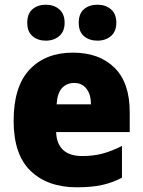

<svg xmlns="http://www.w3.org/2000/svg" viewBox="-20 -787 608 817"><path d="M290 -563Q402 -563 467 -499Q532 -435 532 -310V-225H219Q220 -177 247.5 -150Q275 -123 330 -123Q377 -123 416.5 -133.5Q456 -144 499 -166V-31Q460 -10 415 0Q370 10 307 10Q183 10 110.5 -59.5Q38 -129 38 -273Q38 -419 106 -491Q174 -563 290 -563ZM296 -434Q265 -434 244.5 -413Q224 -392 221 -343H367Q367 -385 348 -409.5Q329 -434 296 -434ZM96 -690Q96 -729 118.5 -748Q141 -767 175 -767Q209 -767 232 -747.5Q255 -728 255 -690Q255 -653 232 -633.5Q209 -614 175 -614Q141 -614 118.5 -633Q96 -652 96 -690ZM315 -690Q315 -729 337.5 -748Q360 -767 395 -767Q429 -767 452 -747.5Q475 -728 475 -690Q475 -653 452 -633.5Q429 -614 395 -614Q360 -614 337.5 -633Q315 -652 315 -690Z"/></svg>

Font: Noto Sans Lao Looped SemiCondensed Black
Style: Regular
Weight: 900
Width: 4
Designer: Mark Frömberg, Ben Mitchell
Foundry: The Fontpad Ltd
Version: Version 1.002; ttfautohint (v1.8.4.7-5d5b)